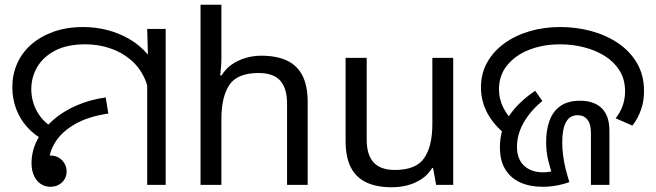

<svg xmlns="http://www.w3.org/2000/svg" viewBox="-20 -780 2769 810"><path d="M170 -186Q126 -209 95 -243.5Q64 -278 48 -321Q32 -364 32 -412Q32 -465 52 -511Q72 -557 111 -591.5Q150 -626 205.5 -646Q261 -666 331 -666Q382 -666 431.5 -653.5Q481 -641 524.5 -616Q568 -591 601.5 -552.5Q635 -514 654 -463Q673 -412 673 -347L611 -344Q611 -404 589.5 -450.5Q568 -497 530.5 -528.5Q493 -560 444 -576.5Q395 -593 340 -593Q263 -593 212.5 -566.5Q162 -540 137 -497Q112 -454 112 -404Q112 -355 135 -312Q158 -269 201 -243L170 -186ZM601 -471 605 -511 601 -658H679V0H601ZM192 8Q170 8 152 -4Q134 -16 123.5 -38.5Q113 -61 113 -91Q113 -143 137 -189.5Q161 -236 204 -273.5Q247 -311 304 -335.5Q361 -360 426 -369L437 -301Q350 -288 294 -255Q238 -222 211.5 -177.5Q185 -133 185 -84Q185 -70 191.5 -56Q198 -42 206 -30L127 -64Q127 -93 145.5 -108.5Q164 -124 191 -124Q213 -124 228.5 -114.5Q244 -105 252.5 -89.5Q261 -74 261 -57Q261 -29 241.5 -10.5Q222 8 192 8Z M914 -537Q914 -518 912.5 -498Q911 -478 909 -462H915Q932 -490 958 -508Q984 -526 1016 -535.5Q1048 -545 1082 -545Q1147 -545 1190.5 -524.5Q1234 -504 1256 -461Q1278 -418 1278 -349V0H1191V-343Q1191 -408 1162 -440Q1133 -472 1071 -472Q981 -472 947.5 -421.5Q914 -371 914 -277V0H826V-760H914Z M1892 -536V0H1820L1807 -71H1803Q1786 -43 1759 -25Q1732 -7 1700 1.5Q1668 10 1633 10Q1569 10 1525.5 -10.5Q1482 -31 1460 -74Q1438 -117 1438 -185V-536H1527V-191Q1527 -127 1556 -95Q1585 -63 1646 -63Q1735 -63 1769.5 -113Q1804 -163 1804 -257V-536Z M2269 8Q2216 8 2175.5 -10Q2135 -28 2112 -65Q2089 -102 2089 -159Q2089 -235 2129 -293Q2169 -351 2238 -397L2268 -354Q2233 -325 2209 -293Q2185 -261 2173 -228Q2161 -195 2161 -161Q2161 -109 2191 -81Q2221 -53 2271 -53Q2288 -53 2305 -56.5Q2322 -60 2338 -69L2316 -25Q2302 -66 2293 -102.5Q2284 -139 2284 -181Q2284 -232 2298.5 -271.5Q2313 -311 2344.5 -333Q2376 -355 2427 -355Q2486 -355 2518.5 -323.5Q2551 -292 2551 -228V0H2473V-218Q2473 -257 2458 -275.5Q2443 -294 2417 -294Q2384 -294 2368 -265Q2352 -236 2352 -180Q2352 -151 2356 -121.5Q2360 -92 2367 -64.5Q2374 -37 2382 -12Q2355 -2 2326.5 3Q2298 8 2269 8ZM2133 -197Q2069 -244 2039 -297.5Q2009 -351 2009 -411Q2009 -469 2035 -516Q2061 -563 2107 -596.5Q2153 -630 2213.5 -648Q2274 -666 2344 -666Q2411 -666 2474 -649Q2537 -632 2587.5 -598Q2638 -564 2667.5 -513.5Q2697 -463 2697 -395Q2697 -353 2684 -316.5Q2671 -280 2648 -250L2577 -281Q2596 -304 2606.5 -333Q2617 -362 2617 -395Q2617 -445 2594 -482Q2571 -519 2532 -543.5Q2493 -568 2444 -580.5Q2395 -593 2344 -593Q2271 -593 2212.5 -570Q2154 -547 2119.5 -504.5Q2085 -462 2085 -403Q2085 -362 2104 -324.5Q2123 -287 2160 -254L2133 -197Z"/></svg>

Font: hexoriya15
Style: Book
Weight: 400
Designer: Jelle Bosma - Monotype Design Team
Foundry: Monotype Imaging Inc.
Version: Version 2.003